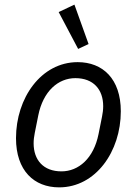

<svg xmlns="http://www.w3.org/2000/svg" viewBox="-20 -796 590 828"><path d="M317 -585 362 -606 301 -776 233 -744ZM235 12C393 12 501 -143 501 -316C501 -456 423 -528 315 -528C157 -528 49 -373 49 -200C49 -60 127 12 235 12ZM245 -57C167 -57 125 -106 125 -178C125 -193 127 -208 130 -223L145 -298C166 -403 231 -459 305 -459C383 -459 425 -410 425 -338C425 -323 423 -308 420 -293L405 -218C384 -113 319 -57 245 -57Z"/></svg>

Font: Braiins Sans
Style: Italic
Weight: 400
Italic angle: -11.31°
Designer: Mike Abbink, Paul van der Laan, Pieter van Rosmalen, Jiri Chlebus, Lubos Buracinsky
Foundry: Bold Monday, Sudetype
Version: Version 1.000;hotconv 1.0.109;makeotfexe 2.5.65596